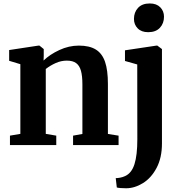

<svg xmlns="http://www.w3.org/2000/svg" viewBox="-20 -816 1016 1080"><path d="M94.5 -63V-455L31.5 -474V-534.5L196 -559.5H202L226 -540V-501.5L225 -475.5Q260 -509.5 313.8 -534.5Q367.5 -559.5 423.5 -559.5Q483 -559.5 518.8 -537.5Q554.5 -515.5 570.8 -468.5Q587 -421.5 587 -343.5V-62.5L647 -53V0H391V-53L443.5 -62.5V-341Q443.5 -389.5 435.2 -418.5Q427 -447.5 408 -461.2Q389 -475 356 -475Q323.5 -475 293 -461.2Q262.5 -447.5 237.5 -428V-63L296.5 -53V0H36V-53ZM683 -473V-533L860 -559.5H865L891 -540V-9Q891 71.5 860.8 128.5Q830.5 185.5 783.8 214.2Q737 243 689.5 243Q674.5 243 658.2 241.8Q642 240.5 637 238.5L631 186Q641 186 655.2 183.5Q669.5 181 683.5 174.5Q720.5 158 736.5 107.2Q752.5 56.5 752.5 -32.5L752 -453.5ZM813 -635Q775.5 -635 754.5 -656.5Q733.5 -678 733.5 -709.5Q733.5 -747 756.5 -771.8Q779.5 -796.5 822 -796.5H823Q860.5 -796.5 881.5 -775Q902.5 -753.5 902.5 -722Q902.5 -684.5 879.5 -659.8Q856.5 -635 814 -635Z"/></svg>

Font: Merriweather Text
Style: Bold
Weight: 700
Designer: Eben Sorkin
Foundry: Eben Sorkin
Version: Version 2.100